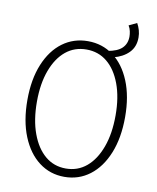

<svg xmlns="http://www.w3.org/2000/svg" viewBox="-89 -871 779 952"><g transform="rotate(10 300.0 -395.0)"><path d="M437 -614 401 -640Q452 -648 475 -670.5Q498 -693 498 -729Q498 -741 495 -755.5Q492 -770 484 -783L524 -802Q533 -786 538 -768.5Q543 -751 543 -732Q543 -685 514 -655.5Q485 -626 437 -614ZM300 12Q228 12 172.5 -30Q117 -72 85.5 -149.5Q54 -227 54 -332Q54 -436 85.5 -512.5Q117 -589 172.5 -630Q228 -671 300 -671Q372 -671 427.5 -630Q483 -589 514.5 -512.5Q546 -436 546 -332Q546 -227 514.5 -149.5Q483 -72 427.5 -30Q372 12 300 12ZM300 -30Q360 -30 404 -67Q448 -104 473 -172Q498 -240 498 -332Q498 -423 473 -490Q448 -557 404 -593Q360 -629 300 -629Q240 -629 196 -593Q152 -557 127 -490Q102 -423 102 -332Q102 -240 127 -172Q152 -104 196 -67Q240 -30 300 -30Z"/></g></svg>

Font: Source Code Pro ExtraLight Light
Style: Regular
Weight: 300
Monospace: yes
Version: Version 1.018;hotconv 1.0.116;makeotfexe 2.5.65601